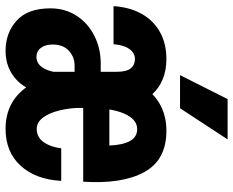

<svg xmlns="http://www.w3.org/2000/svg" viewBox="-94 -732 838 690"><g transform="rotate(90 325.0 -387.0)"><path d="M238 -119V-388Q238 -423 225.5 -438Q213 -453 192 -453Q178 -453 166.5 -444Q155 -435 148 -418Q141 -401 139 -376H2Q6 -435 30 -477.5Q54 -520 95.5 -543Q137 -566 192 -566Q273 -566 320.5 -513.5Q368 -461 368 -363V-119ZM163 12Q98 12 54 -28Q10 -68 10 -149Q10 -202 36.5 -243Q63 -284 108.5 -307Q154 -330 208 -330H250L248 -236H215Q185 -236 162.5 -215.5Q140 -195 140 -157Q140 -131 152 -115Q164 -99 185 -99Q213 -99 228.5 -131Q244 -163 245 -232L320 -152Q312 -71 269 -29.5Q226 12 163 12ZM443 12Q346 12 292 -65Q238 -142 238 -277Q238 -412 295 -489Q352 -566 450 -566Q555 -566 598.5 -486.5Q642 -407 633 -267H351L353 -361H503Q501 -410 486.5 -435.5Q472 -461 444 -461Q408 -461 387.5 -412.5Q367 -364 367 -272Q367 -222 376.5 -183Q386 -144 403 -122Q420 -100 443 -100Q473 -100 490.5 -124.5Q508 -149 513 -188H630Q625 -96 575.5 -42Q526 12 443 12ZM250 -615 336 -786H481L369 -615Z"/></g></svg>

Font: Azeret Mono SemiBold
Style: Regular
Weight: 600
Designer: Martin Vácha
Foundry: Displaay
Version: Version 1.002